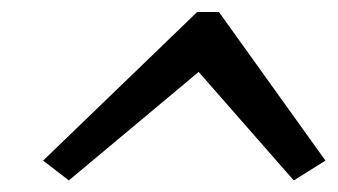

<svg xmlns="http://www.w3.org/2000/svg" viewBox="-20 -761 568 323"><path d="M52.5 -490.8 95.8 -457.5 314.2 -640 474.2 -457.5 527.5 -490.8 348.3 -740.8H311.7Z"/></svg>

Font: Boon Medium
Style: Italic
Weight: 500
Italic angle: -9°
Designer: Sungsit Sawaiwan
Foundry: FontUni
Version: Version 3.0